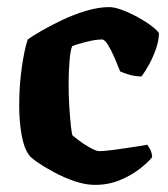

<svg xmlns="http://www.w3.org/2000/svg" viewBox="-20 -520 473 540"><path d="M247 0Q221 0 191 -10Q161 -20 133 -35Q105 -50 85.5 -63.5Q66 -77 61 -85Q47 -104 40.5 -142Q34 -180 34 -224Q34 -280 41.5 -331.5Q49 -383 58 -409Q70 -418 96 -433Q122 -448 154.5 -463.5Q187 -479 222 -489.5Q257 -500 287 -500Q302 -500 323.5 -492Q345 -484 367 -472Q389 -460 405.5 -447.5Q422 -435 427 -427Q427 -407 419 -383.5Q411 -360 399.5 -339Q388 -318 378 -305Q360 -305 343.5 -310Q327 -315 318 -319Q311 -337 302 -358Q293 -379 283.5 -394Q274 -409 267 -409Q249 -409 221.5 -402Q194 -395 183 -390Q178 -379 175.5 -348Q173 -317 173 -285Q173 -250 175 -218.5Q177 -187 179.5 -165Q182 -143 184 -139Q186 -137 200.5 -126Q215 -115 232.5 -105Q250 -95 259 -95Q275 -95 303.5 -99Q332 -103 358.5 -107Q385 -111 394 -113Q398 -108 402.5 -99.5Q407 -91 408 -78Q397 -64 373.5 -45.5Q350 -27 317.5 -13.5Q285 0 247 0Z"/></svg>

Font: Texturina 72pt ExtraBold
Style: Regular
Weight: 800
Designer: Guillermo Torres Carreño
Foundry: Omnibus-Type
Version: Version 1.002; ttfautohint (v1.8.3)